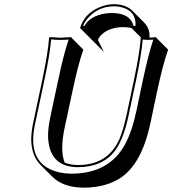

<svg xmlns="http://www.w3.org/2000/svg" viewBox="-20 -824 818 911"><path d="M359.9 -690.9Q379.9 -758.3 450.7 -789.1Q485.4 -803.7 520 -804.2Q576.7 -803.7 607.9 -772.9L664.6 -716.3Q691.9 -688 689.5 -645L720.7 -647.9L721.2 -645L777.8 -588.4Q753.4 -521 725.1 -388.7L693.4 -238.3Q652.8 -47.9 552.7 19.5Q481.9 66.4 375.5 66.4Q280.3 65.4 229 15.1L172.4 -41.5Q109.4 -106.4 136.2 -235.8L180.7 -444.8Q208 -574.2 212.9 -645L215.8 -647.9Q217.8 -647.9 266.1 -645L318.8 -647.9L319.3 -645L375.5 -588.4Q351.1 -521 323.2 -388.2L285.6 -212.4Q264.2 -107.9 287.1 -52.2Q314.5 -41.5 350.6 -41Q493.7 -41 547.9 -167Q564.9 -207.5 580.1 -276.9L615.7 -444.8Q643.1 -574.2 647.9 -645L648.9 -646L604 -690.9Q585.4 -695.3 565.4 -695.3Q500 -695.3 461.9 -659.7Q449.7 -647.5 444.3 -634.3L473.1 -577.6L416.5 -634.3ZM625.5 -442.9 589.8 -274.9Q563 -147.9 513.7 -94.2Q454.6 -31.2 350.6 -30.8Q227.1 -30.8 210.4 -147.5Q208 -164.1 208 -180.7Q208 -219.2 219.2 -271L256.8 -447.3Q283.2 -571.3 305.7 -636.2Q287.1 -634.8 266.1 -634.8Q240.7 -634.8 222.7 -637.2Q216.8 -565.9 190.4 -442.9L146 -233.9Q106 -46.9 253.4 -8.3Q259.3 -6.8 264.6 -5.4Q291 0 318.8 0Q496.1 0 572.3 -137.2Q606 -198.7 627 -296.9L658.7 -447.3Q685.1 -570.3 707.5 -636.2Q696.3 -635.3 685.1 -634.8Q669.4 -634.8 657.2 -636.7Q651.4 -565.9 625.5 -442.9ZM374 -701.2H381.3Q406.2 -748 479.5 -759.8Q494.6 -762.2 508.8 -762.2Q583.5 -762.2 606.4 -719.7Q611.3 -710.4 613.3 -701.2H623Q627 -767.1 565.4 -787.1Q548.8 -792.5 529.8 -793.9Q524.4 -794.4 520 -793.9Q450.2 -793.9 402.3 -743.7Q383.8 -724.1 374 -701.2Z"/></svg>

Font: Linux Biolinum Shadow O
Style: Italic
Weight: 400
Italic angle: -12°
Designer: Philipp H. Poll
Foundry: Philipp H. Poll
Version: Version 0.6.2